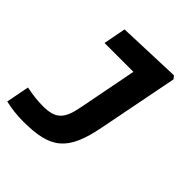

<svg xmlns="http://www.w3.org/2000/svg" viewBox="-231 -699 1054 1054"><g transform="rotate(45 296.5 -172.0)"><path d="M441.5 -73 532.5 -537 518.5 -554.5 148.5 -541 123.5 -410.5H347.5L280.5 -65.5C260 42 224.5 74 128.5 74C89 74 46.5 69 -1 59.5L-27 194C15.5 204.5 66 210 111.5 210C322.5 210 398 153 441.5 -73Z"/></g></svg>

Font: Monaspace Neon ExtraBold
Style: Italic
Weight: 800
Italic angle: -11°
Designer: Riley Cran & the Lettermatic Team
Foundry: Lettermatic
Version: Version 1.200 (Monaspace Neon)